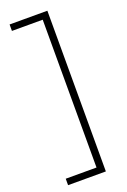

<svg xmlns="http://www.w3.org/2000/svg" viewBox="-165 -767 646 979"><g transform="rotate(-20 158.0 -278.0)"><path d="M25 123H192V-679H25V-714H230V158H25Z"/></g></svg>

Font: Noto Sans Gujarati UI ExtraLight
Style: Regular
Weight: 200
Designer: Jelle Bosma - Monotype Design Team, Universal Thirst
Foundry: Monotype Imaging Inc.
Version: Version 2.106; ttfautohint (v1.8.4.7-5d5b)